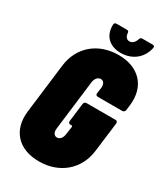

<svg xmlns="http://www.w3.org/2000/svg" viewBox="-209 -941 907 1041"><g transform="rotate(30 244.5 -420.5)"><path d="M301 -723C373 -723 427 -767 441 -834C443 -844 439 -849 429 -849H365C356 -849 351 -844 349 -835C342 -814 328 -801 311 -801C293 -801 283 -814 281 -835C281 -844 277 -849 268 -849H204C194 -849 189 -844 189 -834C187 -766 230 -723 301 -723ZM211 8C339 8 434 -72 449 -196L472 -380C473 -389 468 -395 459 -395H277C269 -395 262 -389 261 -380L247 -265C246 -256 251 -250 260 -250H268C271 -250 273 -248 273 -245L266 -195C263 -170 250 -153 231 -153C213 -153 203 -170 206 -195L244 -505C247 -530 261 -547 280 -547C298 -547 308 -530 305 -505L300 -470C299 -461 304 -455 313 -455H466C475 -455 481 -461 483 -470L487 -503C502 -628 426 -708 299 -708C171 -708 77 -629 62 -505L24 -196C9 -72 83 8 211 8Z"/></g></svg>

Font: Barlow Condensed Black
Style: Italic
Weight: 900
Width: 3
Italic angle: -7°
Designer: Jeremy Tribby
Foundry: Tribby Type
Version: Version 1.422;hotconv 1.0.109;makeotfexe 2.5.65596